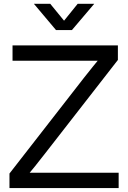

<svg xmlns="http://www.w3.org/2000/svg" viewBox="-20 -959 653 979"><path d="M28.3 0V-74.2L408.7 -563Q431.6 -592.3 455.6 -621.8Q479.5 -651.4 503.9 -680.7L515.1 -649.4Q474.1 -649.4 433.3 -649.4Q392.6 -649.4 351.6 -649.4H43.9V-727.5H581.1V-653.3L209 -175.3Q184.1 -143.1 158.4 -111.1Q132.8 -79.1 105.5 -46.9L94.2 -78.1Q134.3 -78.1 174.1 -78.1Q213.9 -78.1 253.9 -78.1H585V0ZM236.3 -939.5 306.6 -853.5 376 -939.5H460V-939L346.7 -805.7H265.6L153.3 -939V-939.5Z"/></svg>

Font: Inter Khmer Looped
Style: Regular
Weight: 400
Designer: Rasmus Andersson, Sovichet Tep
Foundry: Anagata Design
Version: Version 1.000